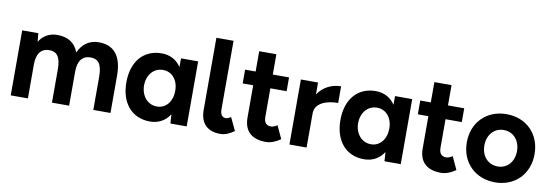

<svg xmlns="http://www.w3.org/2000/svg" viewBox="-54 -1071 4179 1454"><g transform="rotate(10 2035.5 -344.0)"><path d="M57 0H189V-262C189 -345 224 -389 288 -388C340 -387 374 -357 374 -256V0H506V-262C506 -345 541 -389 606 -388C658 -387 692 -357 692 -256V0H824V-286C824 -439 761 -512 644 -512C574 -512 519 -474 489 -406C463 -478 407 -512 326 -512C266 -512 218 -485 187 -435L181 -500H57Z M1128 12C1195 12 1247 -18 1280 -70L1285 0H1410V-500H1278V-433C1245 -483 1194 -512 1128 -512C990 -512 902 -410 902 -250C902 -90 990 12 1128 12ZM1161 -109C1090 -109 1039 -168 1038 -250C1039 -332 1089 -390 1160 -390C1230 -390 1278 -332 1278 -250C1278 -168 1230 -109 1161 -109Z M1670 12C1706 12 1744 -5 1776 -29L1729 -128C1713 -118 1701 -113 1691 -113C1662 -113 1647 -133 1647 -175V-700H1515V-146C1515 -44 1568 12 1670 12Z M2020 12C2058 12 2099 -5 2132 -29L2086 -128C2068 -116 2052 -110 2039 -110C2002 -110 1984 -131 1984 -175V-394H2109V-500H1984V-656H1852V-500H1771V-394H1852V-146C1852 -44 1909 12 2020 12Z M2200 0H2332V-263C2332 -341 2417 -374 2509 -374V-502C2441 -502 2373 -471 2332 -408V-500H2200Z M2774 12C2841 12 2893 -18 2926 -70L2931 0H3056V-500H2924V-433C2891 -483 2840 -512 2774 -512C2636 -512 2548 -410 2548 -250C2548 -90 2636 12 2774 12ZM2807 -109C2736 -109 2685 -168 2684 -250C2685 -332 2735 -390 2806 -390C2876 -390 2924 -332 2924 -250C2924 -168 2876 -109 2807 -109Z M3367 12C3405 12 3446 -5 3479 -29L3433 -128C3415 -116 3399 -110 3386 -110C3349 -110 3331 -131 3331 -175V-394H3456V-500H3331V-656H3199V-500H3118V-394H3199V-146C3199 -44 3256 12 3367 12Z M3782 12C3934 12 4041 -96 4041 -250C4041 -404 3934 -512 3780 -512C3628 -512 3520 -404 3520 -250C3520 -96 3629 12 3782 12ZM3782 -110C3707 -110 3655 -168 3655 -250C3655 -332 3707 -390 3780 -390C3854 -390 3906 -332 3906 -250C3906 -168 3855 -110 3782 -110Z"/></g></svg>

Font: HB Figtree Prototype
Style: Bold
Weight: 700
Designer: Alfredo Marco Pradil
Foundry: Hanken Design Co.®
Version: Version 1.002;Glyphs 3.2 (3228)